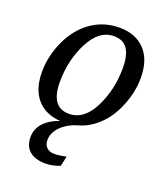

<svg xmlns="http://www.w3.org/2000/svg" viewBox="-143 -646 859 986"><g transform="rotate(20 287.0 -153.0)"><path d="M102.1 138.2Q102.1 95.2 131.1 62Q160.2 28.8 216.8 8.8Q134.8 3.4 88.9 -49.8Q43 -103 43 -196.8Q43 -282.7 81.3 -366.7Q119.6 -450.7 187.3 -498.3Q254.9 -545.9 340.8 -545.9Q429.2 -545.9 480 -492.4Q530.8 -439 530.8 -338.9Q530.8 -264.2 500 -187.7Q469.2 -111.3 419.4 -64.5Q369.6 -17.6 315.4 -2.7Q261.2 12.2 225.1 46.4Q189 80.6 189 124Q189 148.9 204.6 163.6Q220.2 178.2 246.1 178.2Q259.8 178.2 276.1 176Q292.5 173.8 311 169.9L298.8 224.1Q281.7 231.4 261.5 235.8Q241.2 240.2 219.2 240.2Q164.1 240.2 133.1 214.1Q102.1 188 102.1 138.2ZM246.1 -41Q328.1 -41 377.4 -139.2Q426.8 -237.3 426.8 -356Q426.8 -426.3 402.8 -460.7Q378.9 -495.1 329.1 -495.1Q248 -495.1 197.5 -397Q147 -298.8 147 -179.2Q147 -110.8 171.4 -75.9Q195.8 -41 246.1 -41Z"/></g></svg>

Font: Droid Serif
Style: Italic
Weight: 400
Italic angle: -12°
Designer: Monotype Design team
Foundry: Monotype Imaging Inc.
Version: Version 1.03